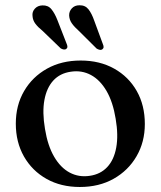

<svg xmlns="http://www.w3.org/2000/svg" viewBox="-20 -716 625 747"><path d="M294 -480.5Q368 -480.5 424.2 -449Q480.5 -417.5 512 -362Q543.5 -306.5 543.5 -233.5Q543.5 -163.5 511.2 -108Q479 -52.5 422.2 -20.5Q365.5 11.5 290.5 11.5Q217 11.5 161 -20Q105 -51.5 73.2 -107.2Q41.5 -163 41.5 -235Q41.5 -306.5 73.8 -361.8Q106 -417 162.8 -448.8Q219.5 -480.5 294 -480.5ZM329.5 -32Q371 -38 397.2 -66Q423.5 -94 432.2 -141.8Q441 -189.5 430 -254Q419.5 -319 394.5 -362Q369.5 -405 333.8 -424.2Q298 -443.5 255.5 -437Q213.5 -431 187.5 -402.8Q161.5 -374.5 152.8 -327Q144 -279.5 155 -214.5Q165.5 -149.5 190.5 -106.5Q215.5 -63.5 251.2 -44.5Q287 -25.5 329.5 -32ZM203.5 -637.5 239 -546.5Q242 -540 242.2 -534.8Q242.5 -529.5 238 -526Q234 -522.5 227.8 -523.5Q221.5 -524.5 216 -528L145.5 -596Q128 -610 117.8 -623.5Q107.5 -637 106.5 -654Q104.5 -670 115.5 -682.2Q126.5 -694.5 145 -695Q167 -696 180 -680.2Q193 -664.5 203.5 -637.5ZM346.5 -636 380 -545Q383 -538.5 383 -533.2Q383 -528 378.5 -524.5Q374 -521 367.8 -522.2Q361.5 -523.5 356 -527L286 -596.5Q269.5 -611 259.8 -624.8Q250 -638.5 249 -655.5Q248.5 -671.5 259.5 -683.5Q270.5 -695.5 289 -695.5Q311.5 -696 324.2 -679.8Q337 -663.5 346.5 -636Z"/></svg>

Font: Fraunces 10pt
Style: Regular
Weight: 400
Version: Version 1.000;[b76b70a41]